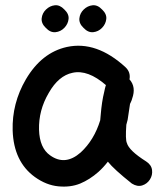

<svg xmlns="http://www.w3.org/2000/svg" viewBox="-20 -705 602 728"><path d="M480 -9Q501 4 519.5 -2Q538 -8 548.5 -24.5Q559 -41 556.5 -60.5Q554 -80 534 -93Q469 -134 461 -163Q455 -176 459 -232Q462 -242 464 -251Q465 -255 473 -311Q473 -311 476.5 -318.5Q480 -326 481 -331Q497 -375 471 -404Q476 -431 456 -450Q346 -551 234 -527Q138 -506 78 -404Q25 -313 28 -210Q32 -92 112 -34Q155 -3 201 1.5Q247 6 284 -9Q320 -24 353 -53Q372 -70 389 -92Q412 -63 480 -9ZM170 -116Q130 -144 128 -213Q126 -287 165 -353Q202 -418 255 -429Q313 -442 382 -382L381 -381Q378 -371 375 -356Q366 -320 362 -271L360 -249Q337 -174 286 -127Q227 -75 170 -116ZM224 -669Q207 -687 188 -685Q169 -683 154.5 -669Q140 -655 138 -635.5Q136 -616 154 -599Q171 -581 190.5 -583Q210 -585 224 -599.5Q238 -614 240 -633Q242 -652 224 -669ZM367 -669Q350 -687 331 -685Q312 -683 297.5 -669Q283 -655 281 -635.5Q279 -616 297 -599Q314 -581 333.5 -583Q353 -585 367 -599.5Q381 -614 383 -633Q385 -652 367 -669Z"/></svg>

Font: Balsamiq Sans
Style: Regular
Weight: 400
Designer: Michael Angeles
Foundry: Balsamiq SRL
Version: Version 1.020; ttfautohint (v1.8.4.7-5d5b);gftools[0.9.26]